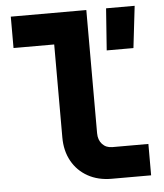

<svg xmlns="http://www.w3.org/2000/svg" viewBox="-52 -776 705 823"><g transform="rotate(-5 300.0 -365.0)"><path d="M395 0Q337 0 293 -24.5Q249 -49 224.5 -93Q200 -137 200 -195V-595H25V-730H350V-200Q350 -171 366.5 -153Q383 -135 410 -135H565V0ZM422 -550 435 -730H558L537 -550Z"/></g></svg>

Font: JetBrains Mono NL ExtraBold
Style: Regular
Weight: 800
Designer: Philipp Nurullin, Konstantin Bulenkov
Foundry: JetBrains
Version: Version 2.304; ttfautohint (v1.8.4.7-5d5b)